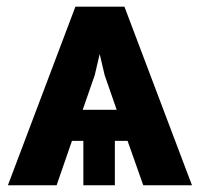

<svg xmlns="http://www.w3.org/2000/svg" viewBox="-20 -548 599 568"><path d="M403.8 0H547.9L348.1 -528.3H203.1L3.4 0H147.5L192.9 -131.3H226.6V0H319.8V-131.3H357.4ZM260.3 -325.7 274.9 -388.2 289.6 -325.7 325.2 -223.1H224.6Z"/></svg>

Font: Roboto
Style: Bold
Weight: 700
Designer: Google
Version: Version 2.137; 2017